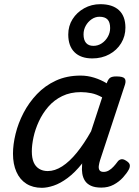

<svg xmlns="http://www.w3.org/2000/svg" viewBox="-20 -880 663 917"><path d="M180 17Q137 17 106 -2.5Q75 -22 58.5 -59Q42 -96 42 -146Q42 -190 54.5 -241Q67 -292 92.5 -341Q118 -390 156.5 -430.5Q195 -471 247 -495Q299 -519 365 -519Q398 -519 430 -509Q462 -499 490 -482L491 -486Q498 -504 507.5 -509.5Q517 -515 535 -515Q567 -515 575 -505.5Q583 -496 577 -476L458 -115Q454 -102 452 -89Q450 -76 455 -67.5Q460 -59 475 -59Q488 -59 500 -66Q512 -73 522.5 -84.5Q533 -96 541 -107Q547 -116 557.5 -119Q568 -122 583 -112Q599 -102 600 -91.5Q601 -81 595 -70Q586 -53 567.5 -32.5Q549 -12 523 2Q497 16 464 16Q433 16 414 7Q395 -2 385.5 -17Q376 -32 373 -51Q370 -70 372 -90Q372 -93 372 -95.5Q372 -98 373 -100Q338 -56 303 -30Q268 -4 236.5 6.5Q205 17 180 17ZM132 -157Q132 -126 140.5 -105.5Q149 -85 166.5 -74Q184 -63 208 -63Q242 -63 277 -85.5Q312 -108 347 -151Q382 -194 415 -253L468 -415Q441 -430 416 -435Q391 -440 366 -440Q316 -440 277 -421Q238 -402 210.5 -370Q183 -338 165.5 -300Q148 -262 140 -224.5Q132 -187 132 -157ZM421 -601Q366 -601 336 -630.5Q306 -660 306 -715Q306 -756 326.5 -788.5Q347 -821 382 -840.5Q417 -860 459 -860Q517 -860 548 -831.5Q579 -803 579 -748Q579 -707 558.5 -673.5Q538 -640 502 -620.5Q466 -601 421 -601ZM426 -661Q448 -661 466 -673Q484 -685 495 -704.5Q506 -724 506 -746Q506 -774 493.5 -787Q481 -800 455 -800Q435 -800 417.5 -788Q400 -776 389.5 -757Q379 -738 379 -716Q379 -689 391 -675Q403 -661 426 -661Z"/></svg>

Font: Playwrite BE VLG
Style: Regular
Weight: 400
Designer: Veronika Burian, José Scaglione
Foundry: TypeTogether
Version: Version 1.002